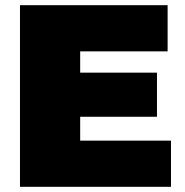

<svg xmlns="http://www.w3.org/2000/svg" viewBox="-20 -720 713 740"><path d="M57 0V-700H626V-522H289V-440H585V-270H289V-178H639V0Z"/></svg>

Font: Montserrat Black
Style: Regular
Weight: 900
Designer: Julieta Ulanovsky
Foundry: Julieta Ulanovsky
Version: Version 9.000; ttfautohint (v1.8.4.7-5d5b)